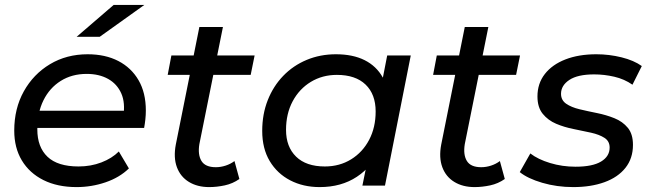

<svg xmlns="http://www.w3.org/2000/svg" viewBox="-20 -756 2650 782"><path d="M292 6Q214 6 157 -22.5Q100 -51 69 -102.5Q38 -154 38 -224Q38 -314 77 -384Q116 -454 183.5 -494.5Q251 -535 337 -535Q409 -535 462 -507.5Q515 -480 544.5 -429Q574 -378 574 -306Q574 -288 572 -269.5Q570 -251 567 -235H108L120 -305H521L482 -281Q491 -337 474 -375.5Q457 -414 420.5 -434.5Q384 -455 333 -455Q273 -455 227.5 -426.5Q182 -398 157 -347.5Q132 -297 132 -229Q132 -157 173.5 -117.5Q215 -78 300 -78Q350 -78 393 -94.5Q436 -111 464 -139L505 -70Q467 -33 410 -13.5Q353 6 292 6ZM292 -606 443 -736H568L386 -606Z M832 6Q784 6 749.5 -15Q715 -36 700.5 -75Q686 -114 696 -167L792 -646H888L792 -169Q785 -126 800.5 -100.5Q816 -75 859 -75Q879 -75 899 -81.5Q919 -88 935 -100L955 -27Q928 -8 895.5 -1Q863 6 832 6ZM663 -451 678 -530H1017L1001 -451Z M1282 6Q1215 6 1162 -21.5Q1109 -49 1078.5 -100Q1048 -151 1048 -223Q1048 -291 1070.5 -348Q1093 -405 1133.5 -447Q1174 -489 1229 -512Q1284 -535 1348 -535Q1417 -535 1465 -511Q1513 -487 1539 -440.5Q1565 -394 1565 -327Q1565 -229 1531 -153.5Q1497 -78 1433.5 -36Q1370 6 1282 6ZM1303 -78Q1363 -78 1410 -107Q1457 -136 1483.5 -186.5Q1510 -237 1510 -302Q1510 -372 1469 -411.5Q1428 -451 1352 -451Q1293 -451 1246 -422.5Q1199 -394 1172 -343.5Q1145 -293 1145 -227Q1145 -158 1186 -118Q1227 -78 1303 -78ZM1456 0 1484 -137 1516 -260 1529 -386 1557 -530H1653L1548 0Z M1913 6Q1865 6 1830.5 -15Q1796 -36 1781.5 -75Q1767 -114 1777 -167L1873 -646H1969L1873 -169Q1866 -126 1881.5 -100.5Q1897 -75 1940 -75Q1960 -75 1980 -81.5Q2000 -88 2016 -100L2036 -27Q2009 -8 1976.5 -1Q1944 6 1913 6ZM1744 -451 1759 -530H2098L2082 -451Z M2315 6Q2248 6 2188.5 -11.5Q2129 -29 2097 -55L2140 -131Q2171 -107 2220.5 -92Q2270 -77 2324 -77Q2393 -77 2428 -98Q2463 -119 2463 -155Q2463 -181 2442 -194.5Q2421 -208 2387.5 -215.5Q2354 -223 2316 -230.5Q2278 -238 2245 -252Q2212 -266 2190.5 -292.5Q2169 -319 2169 -363Q2169 -416 2199 -454.5Q2229 -493 2283 -514Q2337 -535 2409 -535Q2461 -535 2511.5 -522.5Q2562 -510 2594 -487L2556 -411Q2523 -434 2482 -443.5Q2441 -453 2400 -453Q2333 -453 2299 -430.5Q2265 -408 2265 -374Q2265 -348 2286 -333.5Q2307 -319 2340.5 -311Q2374 -303 2411.5 -295.5Q2449 -288 2482.5 -274.5Q2516 -261 2537 -235.5Q2558 -210 2558 -166Q2558 -111 2527.5 -72.5Q2497 -34 2442 -14Q2387 6 2315 6Z"/></svg>

Font: Montserrat Thin Medium
Style: Italic
Weight: 500
Italic angle: -11.3°
Version: Version 9.000